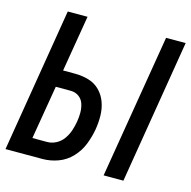

<svg xmlns="http://www.w3.org/2000/svg" viewBox="-107 -841 940 947"><g transform="rotate(15 363.0 -367.5)"><path d="M504 0H605L726 -735H626ZM3 0H192Q232 0 271.5 -14.5Q311 -29 340.5 -60.5Q370 -92 385 -130.5Q400 -169 407 -208Q413 -244 412.5 -279.5Q412 -315 400.5 -347.5Q389 -380 365.5 -404Q342 -428 308.5 -438Q275 -448 239 -448H177L225 -735H124ZM117 -87 163 -361H239Q263 -361 281 -348Q299 -335 306 -313.5Q313 -292 313 -268.5Q313 -245 309 -222Q305 -199 297.5 -176Q290 -153 275.5 -132Q261 -111 238.5 -99Q216 -87 192 -87Z"/></g></svg>

Font: Iosevka Sparkle Medium Oblique
Style: Regular
Weight: 500
Italic angle: -9°
Designer: Belleve Invis
Foundry: Belleve Invis
Version: Version 4.5.0; ttfautohint (v1.8.3)